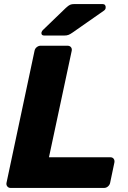

<svg xmlns="http://www.w3.org/2000/svg" viewBox="-20 -925 632 945"><path d="M32 0Q22 0 16 -7.5Q10 -15 12 -25L150 -675Q152 -686 161 -693Q170 -700 180 -700H312Q323 -700 329 -693Q335 -686 333 -675L221 -151H523Q534 -151 539.5 -143.5Q545 -136 543 -125L522 -25Q520 -15 511.5 -7.5Q503 0 492 0ZM198 -750Q182 -750 184 -765Q186 -773 192 -778L304 -886Q317 -898 325 -901.5Q333 -905 345 -905H485Q493 -905 497 -900Q501 -895 500 -887Q500 -879 492 -873L336 -764Q326 -757 317.5 -753.5Q309 -750 295 -750Z"/></svg>

Font: Rubik
Style: Bold Italic
Weight: 700
Italic angle: -12°
Designer: Hubert and Fischer
Foundry: Hubert and Fischer
Version: Version 2.300;gftools[0.9.30]